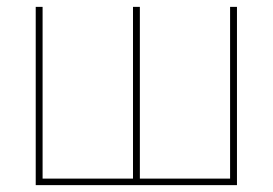

<svg xmlns="http://www.w3.org/2000/svg" viewBox="-20 -539 794 559"><path d="M84 0V-519H104V-19H367.2V-519H387.2V-19H649.9V-519H669.9V0Z"/></svg>

Font: Rawline Thin
Style: Regular
Weight: 250
Designer: Matt McInerney, Pablo Impallari, Rodrigo Fuenzalida
Foundry: Matt McInerney, Pablo Impallari, Rodrigo Fuenzalida
Version: Version 4.020;PS 004.020;hotconv 1.0.88;makeotf.lib2.5.64775